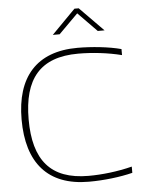

<svg xmlns="http://www.w3.org/2000/svg" viewBox="-59 -927 743 983"><g transform="rotate(-5 312.5 -435.5)"><path d="M583 -622V-653C520 -670 431 -679 359 -679C147 -679 42 -555 42 -338C42 -115 147 9 358 9C436 9 519 -1 583 -17V-49C508 -30 428 -21 359 -21C163 -21 78 -127 78 -335C78 -543 163 -649 360 -649C431 -649 512 -640 583 -622ZM239 -756H274L373 -855L470 -756H505L383 -880H361Z"/></g></svg>

Font: LT Wave Alt Thin
Style: Regular
Weight: 100
Designer: Daniel Lyons
Version: Version 2.5 (Glyphs App)